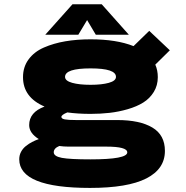

<svg xmlns="http://www.w3.org/2000/svg" viewBox="-20 -700 890 918"><path d="M596 -534H438L396.5 -604L354.5 -534H196.5L326.5 -679.5H466.5ZM413 -155.5Q351.5 -155.5 302 -162.5Q273.5 -151 273.5 -141Q273.5 -132.5 289.8 -129.2Q306 -126 344 -126H540.5Q648.5 -126 708.5 -90.2Q768.5 -54.5 768.5 21.5Q768.5 108 679.5 153.2Q590.5 198.5 410.5 198.5Q72 198.5 72 61.5Q72 42.5 80.5 26.2Q89 10 103.8 -1.8Q118.5 -13.5 133.5 -21.2Q148.5 -29 165.5 -35Q119.5 -63.5 119.5 -102Q119.5 -163.5 193 -190.5Q90 -234.5 90 -331Q90 -380 116.8 -416.2Q143.5 -452.5 190 -472.8Q236.5 -493 292 -502.5Q347.5 -512 413 -512Q537 -512 618.5 -479.5L693.5 -552.5L792 -459.5L722.5 -391Q734.5 -364 734.5 -331Q734.5 -291.5 715.2 -260.2Q696 -229 665 -209.8Q634 -190.5 591 -178Q548 -165.5 504.5 -160.5Q461 -155.5 413 -155.5ZM413 -294.5Q466.5 -294.5 500.5 -304Q534.5 -313.5 534.5 -332.5Q534.5 -373 413 -373Q291 -373 291 -332.5Q291 -313.5 325 -304Q359 -294.5 413 -294.5ZM237 28Q237 47.5 276 54.8Q315 62 412 62Q588.5 62 588.5 28.5Q588.5 1 487.5 1H306.5Q285 1 263.5 -2Q237 9 237 28Z"/></svg>

Font: League Mono Wide ExtraBold
Style: Regular
Weight: 800
Width: 8
Designer: Tyler Finck
Foundry: The League of Moveable Type / Tyler Finck
Version: Version 2.210